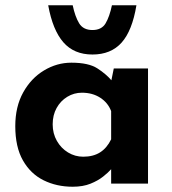

<svg xmlns="http://www.w3.org/2000/svg" viewBox="-20 -697 654 729"><path d="M256 12Q195 12 145.5 -12.5Q96 -37 67 -88Q38 -139 38 -218Q38 -292 68 -346Q98 -400 147 -429.5Q196 -459 251 -459Q316 -459 349.5 -437.5Q383 -416 405 -390L399 -373L412 -437H542V0H402V-95L413 -65Q411 -65 401 -53.5Q391 -42 371.5 -26.5Q352 -11 323.5 0.5Q295 12 256 12ZM296 -102Q334 -102 360 -118.5Q386 -135 402 -168V-275Q390 -307 360.5 -326Q331 -345 291 -345Q261 -345 235.5 -329.5Q210 -314 195 -287Q180 -260 180 -225Q180 -190 196 -162Q212 -134 238.5 -118Q265 -102 296 -102ZM331 -490Q261 -490 220.5 -536.5Q180 -583 163 -677H256Q265 -634 280.5 -608.5Q296 -583 331 -583Q366 -583 381 -608.5Q396 -634 405 -677H498Q482 -580 441.5 -535Q401 -490 331 -490Z"/></svg>

Font: Reem Kufi Fun
Style: Regular
Weight: 400
Designer: Khaled Hosny
Version: Version 1.005